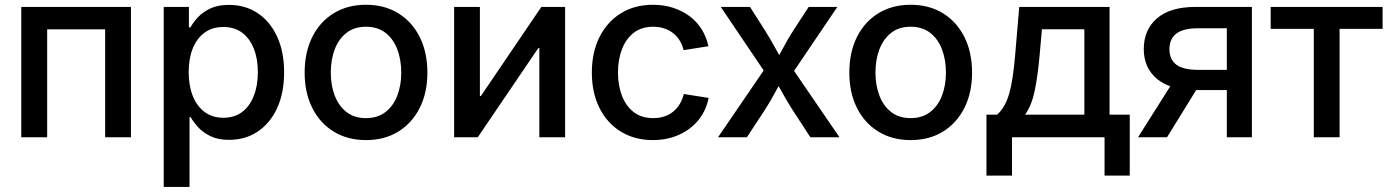

<svg xmlns="http://www.w3.org/2000/svg" viewBox="-20 -564 5710 789"><path d="M518.1 -535.6V0H412.1V-443.4H173.8V0H67.4V-535.6Z M652.8 204.1V-535.6H756.3V-451.7H762.7Q774.4 -472.7 794.2 -493.9Q814 -515.1 845 -529.5Q876 -543.9 920.9 -543.9Q987.3 -543.9 1038.1 -510.5Q1088.9 -477.1 1118.2 -414.8Q1147.5 -352.5 1147.5 -267.1Q1147.5 -181.6 1118.7 -119.4Q1089.8 -57.1 1038.8 -23.2Q987.8 10.7 920.9 10.7Q877 10.7 846.2 -3.9Q815.4 -18.6 795.4 -40Q775.4 -61.5 763.2 -83H758.8V204.1ZM897.9 -80.1Q943.4 -80.1 974.9 -103.8Q1006.3 -127.4 1022.9 -169.9Q1039.6 -212.4 1039.6 -267.6Q1039.6 -322.8 1022.9 -364.5Q1006.3 -406.2 974.9 -429.7Q943.4 -453.1 897.9 -453.1Q852.5 -453.1 820.8 -429.9Q789.1 -406.7 772.2 -365.2Q755.4 -323.7 755.4 -267.6Q755.4 -211.9 772.2 -169.7Q789.1 -127.4 821 -103.8Q853 -80.1 897.9 -80.1Z M1483.9 11.7Q1408.2 11.7 1351.3 -23.2Q1294.4 -58.1 1263.2 -120.6Q1231.9 -183.1 1231.9 -265.6Q1231.9 -349.1 1263.2 -411.9Q1294.4 -474.6 1351.3 -509.5Q1408.2 -544.4 1483.9 -544.4Q1560.1 -544.4 1616.7 -509.5Q1673.3 -474.6 1704.8 -411.9Q1736.3 -349.1 1736.3 -265.6Q1736.3 -183.1 1704.8 -120.6Q1673.3 -58.1 1616.7 -23.2Q1560.1 11.7 1483.9 11.7ZM1483.9 -78.6Q1531.7 -78.6 1564 -103.5Q1596.2 -128.4 1612.5 -170.7Q1628.9 -212.9 1628.9 -265.6Q1628.9 -318.8 1612.5 -361.6Q1596.2 -404.3 1564 -429.2Q1531.7 -454.1 1483.9 -454.1Q1436 -454.1 1404.1 -429.2Q1372.1 -404.3 1355.7 -361.8Q1339.4 -319.3 1339.4 -265.6Q1339.4 -212.9 1355.7 -170.7Q1372.1 -128.4 1404.1 -103.5Q1436 -78.6 1483.9 -78.6Z M2302.2 0H2196.3V-366.2H2191.9L1943.4 0H1846.2V-535.6H1952.1V-169.4H1956.1L2204.6 -535.6H2302.2Z M2663.6 11.7Q2587.9 11.7 2531.2 -23.2Q2474.6 -58.1 2443.4 -120.6Q2412.1 -183.1 2412.1 -265.6Q2412.1 -348.6 2443.4 -411.4Q2474.6 -474.1 2531.2 -509.3Q2587.9 -544.4 2663.6 -544.4Q2707.5 -544.4 2745.4 -532.2Q2783.2 -520 2813 -498Q2842.8 -476.1 2862.8 -444.6Q2882.8 -413.1 2891.1 -374L2789.1 -357.9Q2784.2 -379.4 2773.4 -397Q2762.7 -414.6 2746.8 -427.2Q2731 -439.9 2710.2 -447Q2689.5 -454.1 2664.1 -454.1Q2616.2 -454.1 2584.2 -429.2Q2552.2 -404.3 2535.9 -361.8Q2519.5 -319.3 2519.5 -265.6Q2519.5 -212.9 2535.9 -170.4Q2552.2 -127.9 2584.2 -103.3Q2616.2 -78.6 2664.1 -78.6Q2689.9 -78.6 2710.7 -85.7Q2731.4 -92.8 2747.3 -106Q2763.2 -119.1 2773.9 -137.5Q2784.7 -155.8 2790 -177.7L2892.1 -161.6Q2884.3 -122.1 2864.3 -90.3Q2844.2 -58.6 2814.2 -35.9Q2784.2 -13.2 2745.8 -0.7Q2707.5 11.7 2663.6 11.7Z M2930.7 0 3144.5 -313 3144 -236.3 2941.9 -535.6H3062L3123.5 -439Q3147.5 -400.9 3166.5 -365.7Q3185.5 -330.6 3205.6 -296.9H3158.7Q3179.2 -330.6 3197.5 -365.7Q3215.8 -400.9 3240.2 -439L3303.2 -535.6H3420.9L3217.3 -234.4L3217.8 -309.6L3429.7 0H3310.1L3236.8 -112.3Q3213.4 -149.4 3194.6 -183.6Q3175.8 -217.8 3155.8 -250H3202.6Q3183.1 -217.8 3165 -183.6Q3147 -149.4 3123 -112.3L3049.3 0Z M3722.2 11.7Q3646.5 11.7 3589.6 -23.2Q3532.7 -58.1 3501.5 -120.6Q3470.2 -183.1 3470.2 -265.6Q3470.2 -349.1 3501.5 -411.9Q3532.7 -474.6 3589.6 -509.5Q3646.5 -544.4 3722.2 -544.4Q3798.3 -544.4 3855 -509.5Q3911.6 -474.6 3943.1 -411.9Q3974.6 -349.1 3974.6 -265.6Q3974.6 -183.1 3943.1 -120.6Q3911.6 -58.1 3855 -23.2Q3798.3 11.7 3722.2 11.7ZM3722.2 -78.6Q3770 -78.6 3802.2 -103.5Q3834.5 -128.4 3850.8 -170.7Q3867.2 -212.9 3867.2 -265.6Q3867.2 -318.8 3850.8 -361.6Q3834.5 -404.3 3802.2 -429.2Q3770 -454.1 3722.2 -454.1Q3674.3 -454.1 3642.3 -429.2Q3610.4 -404.3 3594 -361.8Q3577.6 -319.3 3577.6 -265.6Q3577.6 -212.9 3594 -170.7Q3610.4 -128.4 3642.3 -103.5Q3674.3 -78.6 3722.2 -78.6Z M4033.7 157.7V-92.8H4077.6Q4094.7 -108.4 4106.7 -129.2Q4118.7 -149.9 4127 -178.7Q4135.3 -207.5 4141.1 -246.1Q4147 -284.7 4151.4 -335.4L4168.5 -535.6H4539.6V-92.8H4622.6V157.7H4519V0H4138.7V157.7ZM4192.4 -92.8H4436V-443.8H4261.7L4252 -335.4Q4244.6 -251.5 4231.9 -190.7Q4219.2 -129.9 4192.4 -92.8Z M5124.5 0H5021.5V-447.8H4903.8Q4841.8 -447.8 4813.7 -425.8Q4785.6 -403.8 4785.6 -361.8Q4785.6 -319.8 4814 -298.3Q4842.3 -276.9 4904.8 -276.9H5065.4V-193.8H4895Q4790 -193.8 4735.1 -239.3Q4680.2 -284.7 4680.2 -362.3Q4680.2 -441.4 4734.4 -488.5Q4788.6 -535.6 4893.1 -535.6H5124.5ZM4775.9 0H4656.7L4809.6 -242.2H4925.3Z M5378.9 0V-445.3H5201.7V-535.6H5661.6V-445.3H5484.9V0Z"/></svg>

Font: Inter 20pt Medium
Style: Regular
Weight: 500
Version: Version 4.001;git-66647c0bb